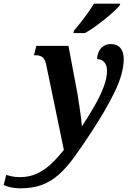

<svg xmlns="http://www.w3.org/2000/svg" viewBox="-172 -786 708 1046"><path d="M-61 240Q-112 240 -152 222L-138 167Q-128 170 -109 174.5Q-90 179 -64 179Q-11 179 31 159Q73 139 108 105.5Q143 72 176 31L80 -432Q74 -462 60.5 -473.5Q47 -485 22 -485H13L26 -536H201L250 -275Q254 -249 259.5 -214Q265 -179 269 -147.5Q273 -116 274 -100H276Q312 -155 343 -209Q374 -263 392.5 -312Q411 -361 411 -399Q411 -431 396 -447.5Q381 -464 357 -464Q358 -502 379 -524Q400 -546 431 -546Q466 -546 484 -524.5Q502 -503 502 -465Q502 -388 454.5 -289Q407 -190 325 -65Q275 11 233.5 68.5Q192 126 149.5 164Q107 202 57 221Q7 240 -61 240ZM228 -606 231 -619Q256 -648 287.5 -689.5Q319 -731 340 -766H483L480 -756Q469 -743 447.5 -723Q426 -703 398.5 -681Q371 -659 343 -639Q315 -619 291 -606Z"/></svg>

Font: Noto Serif Condensed
Style: Bold Italic
Weight: 700
Width: 3
Italic angle: -12°
Designer: Monotype Design Team
Foundry: Monotype Imaging Inc.
Version: Version 2.014